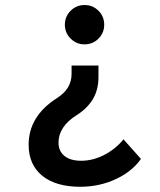

<svg xmlns="http://www.w3.org/2000/svg" viewBox="-20 -547 626 753"><path d="M294.9 185.5Q198.7 185.5 145.5 142.1Q92.3 98.6 92.3 20.5Q92.3 -35.2 119.9 -80.8Q147.5 -126.5 203.1 -162.1Q232.9 -181.2 246.8 -204.6Q260.7 -228 260.7 -256.8V-290H366.2V-245.1Q366.2 -196.3 345.2 -159.9Q324.2 -123.5 281.2 -95.7Q245.6 -73.7 227.5 -46.4Q209.5 -19 209.5 12.2Q209.5 45.9 232.9 64.7Q256.3 83.5 298.3 83.5ZM294.9 185.5 298.3 83.5Q344.2 83.5 388.7 60.5Q433.1 37.6 464.4 -0.5L532.7 76.2Q498.5 125.5 434.1 155.5Q369.6 185.5 294.9 185.5ZM311.5 -527.3Q343.8 -527.3 366.2 -504.9Q388.7 -482.4 388.7 -450.2Q388.7 -418 366.2 -395.5Q343.8 -373 311.5 -373Q279.8 -373 257.1 -395.5Q234.4 -418 234.4 -450.2Q234.4 -482.4 257.1 -504.9Q279.8 -527.3 311.5 -527.3Z"/></svg>

Font: Cascadia Code Medium
Style: Regular
Weight: 500
Monospace: yes
Designer: Aaron Bell
Foundry: Saja Typeworks
Version: Version 2407.024